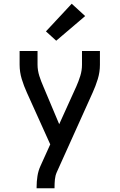

<svg xmlns="http://www.w3.org/2000/svg" viewBox="-20 -803 640 1028"><path d="M176 205V198Q176 169 180.5 140Q185 111 197 85L249 -30L124 -307Q108 -342 96.5 -379.5Q85 -417 85 -457V-530H181V-457Q181 -441 183.5 -426Q186 -411 190.5 -396.5Q195 -382 200.5 -368Q206 -354 212 -340L297 -138L389 -341Q401 -368 410 -397Q419 -426 419 -457V-530H515V-456Q515 -417 503.5 -379.5Q492 -342 476 -307L284 119Q276 137 274 157.5Q272 178 272 198V205ZM281 -585 226 -635 364 -783 436 -717Z"/></svg>

Font: Iosevka Curly Medium Extended
Style: Regular
Weight: 500
Width: 7
Monospace: yes
Designer: Belleve Invis
Foundry: Belleve Invis
Version: Version 11.1.0; ttfautohint (v1.8.3)